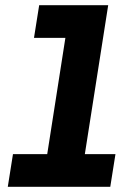

<svg xmlns="http://www.w3.org/2000/svg" viewBox="-20 -720 520 740"><path d="M10 0 30 -126H162L232 -574H111L131 -700H397L307 -126H425L405 0Z"/></svg>

Font: MuseoModerno Thin SemiBold
Style: Italic
Weight: 600
Italic angle: -9°
Version: Version 1.003